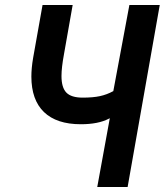

<svg xmlns="http://www.w3.org/2000/svg" viewBox="-20 -745 656 765"><path d="M417.5 -274 413.5 -272Q371.5 -250 302 -250Q205.5 -250 155.2 -298.5Q105 -347 105 -440Q105 -473.5 112 -514.5L149.5 -725H269.5L235 -529.5Q225 -475.5 225 -442Q225 -396 244.5 -376Q264 -356 309.5 -356Q350.5 -356 378.2 -362Q406 -368 431.5 -382L495.5 -725H616.5L488.5 0H367.5Z"/></svg>

Font: JuliaMono BoldItalic
Style: Regular
Weight: 700
Italic angle: -9°
Monospace: yes
Designer: cormullion
Foundry: corm
Version: Version 0.049; ttfautohint (v1.8.4)